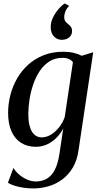

<svg xmlns="http://www.w3.org/2000/svg" viewBox="-20 -832 572 1102"><path d="M430.5 32Q422.5 88.5 398.2 129.5Q374 170.5 338.2 197.2Q302.5 224 259.5 236.8Q216.5 249.5 170.5 249.5Q143 249.5 115.5 245.5Q88 241.5 64.5 234.2Q41 227 25.5 217L57 132Q68.5 151.5 89 169.2Q109.5 187 134.8 198.2Q160 209.5 185.5 209.5Q222 209.5 249.5 193.2Q277 177 294.8 142.2Q312.5 107.5 321 52L343 -95Q329.5 -68 306.5 -43.8Q283.5 -19.5 252.8 -4.5Q222 10.5 185 10.5Q137 10.5 101.2 -12Q65.5 -34.5 46 -78Q26.5 -121.5 26.5 -184Q26.5 -235.5 39.5 -286.2Q52.5 -337 78.2 -381.8Q104 -426.5 142.2 -461Q180.5 -495.5 230.8 -515.2Q281 -535 343 -535Q376 -535 402.2 -528.8Q428.5 -522.5 449 -512L515 -532ZM398.5 -475Q390.5 -486.5 375.2 -493.2Q360 -500 338 -500Q296 -500 264 -479.8Q232 -459.5 209 -425.5Q186 -391.5 171.2 -349Q156.5 -306.5 149.5 -262Q142.5 -217.5 142.5 -177Q142.5 -141.5 148.2 -116.5Q154 -91.5 164.2 -75.2Q174.5 -59 188.5 -51.2Q202.5 -43.5 219.5 -43.5Q247 -43.5 273.2 -59.8Q299.5 -76 320.2 -102.8Q341 -129.5 351.5 -160.5ZM334.5 -603.5Q307 -603.5 289 -623.5Q271 -643.5 271 -676Q271 -706.5 285.5 -734.5Q300 -762.5 318.8 -783.2Q337.5 -804 350.5 -812H351.5L374.5 -800L375 -795.5Q362 -783.5 355.2 -766Q348.5 -748.5 348.5 -734Q348.5 -721 353.5 -712Q358.5 -703 371 -694Q380 -687.5 386.8 -678Q393.5 -668.5 393.5 -653.5Q393.5 -637 384.8 -625.8Q376 -614.5 363.2 -609Q350.5 -603.5 337.5 -603.5Z"/></svg>

Font: Merriweather 96pt Medium
Style: Italic
Weight: 500
Italic angle: -7.8°
Version: Version 2.101